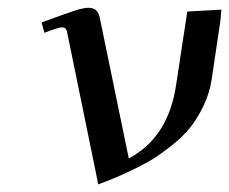

<svg xmlns="http://www.w3.org/2000/svg" viewBox="-20 -464 595 498"><path d="M87.9 -405.8Q151.4 -429.2 174.1 -436.5Q196.8 -443.8 209 -443.8Q224.1 -443.8 231 -435.5Q237.8 -427.2 240.2 -411.1L314 -53.2Q417 -107.4 437 -245.1L465.8 -434.1L554.2 -439L551.8 -411.1L528.8 -256.8Q523.4 -222.2 508.5 -190.9Q493.7 -159.7 475.6 -136.2Q457.5 -112.8 430.2 -90.6Q402.8 -68.4 380.6 -54.2Q358.4 -40 327.1 -25.1Q295.9 -10.3 278.6 -2.9Q261.2 4.4 234.9 14.2L155.8 -372.1Q153.8 -385.3 150.6 -389.2Q147.5 -393.1 141.1 -393.1Q130.9 -393.1 95.2 -378.9Z"/></svg>

Font: Dehuti
Style: Bold-Italic
Weight: 700
Version: Version 1.2